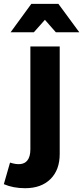

<svg xmlns="http://www.w3.org/2000/svg" viewBox="-82 -780 433 1000"><path d="M76.2 -2V-538.1H229V22Q229 105 180.9 152.6Q132.8 200.2 48.8 200.2Q-13.2 200.2 -62 179.2L-29.8 66.9Q34.7 87.4 60.1 56.2Q76.2 36.1 76.2 -2ZM331.1 -611.8H209L151.9 -676.8L94.2 -611.8H-26.9L81.1 -759.8H222.2Z"/></svg>

Font: Montserrat-SemiBold
Style: Regular
Weight: 600
Designer: Julieta Ulanovsky
Foundry: Julieta Ulanovsky
Version: Version 6.001